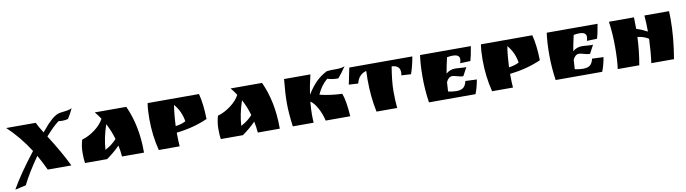

<svg xmlns="http://www.w3.org/2000/svg" viewBox="-33 -1217 7126 1994"><g transform="rotate(-10 3530.0 -219.5)"><path d="M675 -481Q643 -473 619.5 -473Q596 -473 575 -476Q516 -434 433 -339Q554 -150 626 0H377Q336 -88 295 -159Q184 -1 124 121Q104 126 65 134.5Q26 143 9 147Q93 -3 260 -217Q157 -378 27 -500H338Q361 -451 402 -388Q410 -397 433 -424.5Q456 -452 469 -466Q482 -480 504 -500Q544 -539 588 -555Q605 -560 657 -565.5Q709 -571 732 -586Q708 -531 675 -481Z M1392 -8V0H1160Q1156 -57 1143 -118Q1081 -55 1003 0H770Q763 -41 763 -108.5Q763 -176 783 -244Q855 -265 921.5 -315Q988 -365 1018 -423Q991 -465 961 -500H1293Q1392 -285 1392 -8ZM1125 -191Q1099 -280 1057 -359Q1010 -221 1003 -98Q1075 -135 1125 -191Z M1763 -125Q1763 -68 1768 0H1548Q1507 -159 1507 -338Q1507 -429 1518 -500H2060Q2089 -387 2092 -231Q1944 -165 1763 -145ZM1764 -214Q1828 -222 1871 -246Q1855 -352 1785 -434Q1769 -335 1764 -214Z M2824 -8V0H2592Q2588 -57 2575 -118Q2513 -55 2435 0H2202Q2195 -41 2195 -108.5Q2195 -176 2215 -244Q2287 -265 2353.5 -315Q2420 -365 2450 -423Q2423 -465 2393 -500H2725Q2824 -285 2824 -8ZM2557 -191Q2531 -280 2489 -359Q2442 -221 2435 -98Q2507 -135 2557 -191Z M3471 -507H3504Q3568 -507 3599 -522Q3555 -457 3514 -409H3498Q3447 -409 3399 -425Q3331 -369 3290 -276Q3396 -249 3526 -244Q3556 -168 3567 0H3308Q3291 -74 3256.5 -136.5Q3222 -199 3185 -222Q3178 -140 3178 -90Q3178 -40 3181 0H2961Q2942 -147 2942 -248.5Q2942 -350 2957 -500H3235Q3205 -376 3194 -292Q3239 -366 3288.5 -416.5Q3338 -467 3406 -502Q3432 -507 3471 -507Z M4080 -435Q4054 -277 4054 -177Q4054 -77 4062 0H3844Q3810 -159 3810 -342Q3810 -373 3812 -435Q3727 -410 3708 -320L3609 -326L3645 -500H4310Q4290 -390 4264 -320L4163 -326Q4167 -342 4167 -358Q4167 -397 4143 -416Q4119 -435 4080 -435Z M4728 -299 4822 -293Q4836 -293 4843 -294L4796 -206H4787Q4768 -206 4733 -216.5Q4698 -227 4683 -227Q4642 -227 4618 -174Q4614 -125 4612 -76Q4664 -66 4694 -66H4703Q4746 -66 4771.5 -85Q4797 -104 4808 -153L4928 -148Q4913 -62 4888 0H4397Q4377 -135 4377 -268Q4377 -401 4391 -500H4927Q4909 -392 4895 -348Q4836 -345 4787 -344Q4795 -367 4795 -387Q4795 -435 4723 -435Q4696 -435 4663 -429Q4641 -334 4629 -262Q4669 -299 4728 -299Z M5278 -125Q5278 -68 5283 0H5063Q5022 -159 5022 -338Q5022 -429 5033 -500H5575Q5604 -387 5607 -231Q5459 -165 5278 -145ZM5279 -214Q5343 -222 5386 -246Q5370 -352 5300 -434Q5284 -335 5279 -214Z M6064 -299 6158 -293Q6172 -293 6179 -294L6132 -206H6123Q6104 -206 6069 -216.5Q6034 -227 6019 -227Q5978 -227 5954 -174Q5950 -125 5948 -76Q6000 -66 6030 -66H6039Q6082 -66 6107.5 -85Q6133 -104 6144 -153L6264 -148Q6249 -62 6224 0H5733Q5713 -135 5713 -268Q5713 -401 5727 -500H6263Q6245 -392 6231 -348Q6172 -345 6123 -344Q6131 -367 6131 -387Q6131 -435 6059 -435Q6032 -435 5999 -429Q5977 -334 5965 -262Q6005 -299 6064 -299Z M7019 -417Q7019 -221 6981 0H6742Q6758 -118 6763 -254Q6711 -286 6647 -293Q6641 -146 6615 0H6388Q6401 -98 6401 -234.5Q6401 -371 6383 -500H6647Q6649 -459 6649 -378Q6707 -360 6764 -329Q6764 -422 6757 -500H7017Q7019 -444 7019 -417Z"/></g></svg>

Font: Ruslan Display
Style: Regular
Weight: 400
Version: Version 1.000